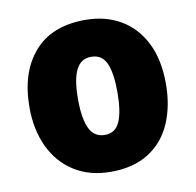

<svg xmlns="http://www.w3.org/2000/svg" viewBox="-68 -726 730 714"><g transform="rotate(-10 296.5 -369.5)"><path d="M553 -371Q553 -286 524.5 -221Q496 -156 438.5 -119.5Q381 -83 295 -83Q216 -83 158 -119.5Q100 -156 69 -221Q38 -286 38 -371Q38 -502 104.5 -579Q171 -656 298 -656Q373 -656 430.5 -623Q488 -590 520.5 -526Q553 -462 553 -371ZM221 -370Q221 -298 238.5 -260Q256 -222 297 -222Q337 -222 353.5 -260Q370 -298 370 -371Q370 -443 353.5 -480Q337 -517 296 -517Q257 -517 239 -480.5Q221 -444 221 -370Z"/></g></svg>

Font: Noto Sans Telugu UI SemiCondensed Black
Style: Regular
Weight: 900
Width: 4
Designer: Jelle Bosma - Monotype Design Team
Foundry: Monotype Imaging Inc.
Version: Version 2.005; ttfautohint (v1.8.4.7-5d5b)